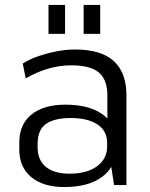

<svg xmlns="http://www.w3.org/2000/svg" viewBox="-20 -748 608 776"><path d="M414 -176V-362Q414 -426 379.5 -455Q345 -484 268 -484Q220 -484 173 -470Q126 -456 84 -431L72 -491Q98 -508 134 -520.5Q170 -533 209 -540.5Q248 -548 284 -548Q388 -548 439.5 -501.5Q491 -455 491 -362V0H441ZM240 8Q155 8 106.5 -32Q58 -72 58 -143V-173Q58 -245 107 -285Q156 -325 245 -325Q338 -325 393 -287Q448 -249 448 -178V-146Q448 -74 392.5 -33Q337 8 240 8ZM261 -46Q331 -46 372 -76Q413 -106 413 -156V-171Q413 -219 374 -245Q335 -271 265 -271Q201 -271 166.5 -247.5Q132 -224 132 -166V-153Q132 -101 165.5 -73.5Q199 -46 261 -46ZM243 -728V-611H176V-728ZM385 -728V-611H318V-728Z"/></svg>

Font: Pathway Extreme 8pt Thin Light
Style: Regular
Weight: 300
Version: Version 1.001;gftools[0.9.26]